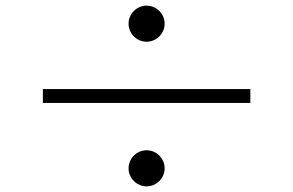

<svg xmlns="http://www.w3.org/2000/svg" viewBox="-20 -714 1040 681"><path d="M436 -630C436 -595 465 -566 500 -566C535 -566 564 -595 564 -630C564 -665 535 -694 500 -694C465 -694 436 -665 436 -630ZM132 -398V-349H868V-398ZM436 -117C436 -82 465 -53 500 -53C535 -53 564 -82 564 -117C564 -152 535 -181 500 -181C465 -181 436 -152 436 -117Z"/></svg>

Font: Source Han Sans SC Light
Style: Regular
Weight: 300
Designer: Ryoko NISHIZUKA (kana & ideographs); Paul D. Hunt (Latin, Greek & Cyrillic); Wenlong ZHANG (bopomofo); Sandoll Communica
Foundry: Adobe Systems Incorporated
Version: Version 1.004;PS 1.004;hotconv 1.0.82;makeotf.lib2.5.63406